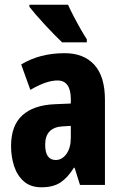

<svg xmlns="http://www.w3.org/2000/svg" viewBox="-20 -786 518 816"><path d="M255 -560Q336 -560 381 -510.5Q426 -461 426 -362V0H320L297 -73H294Q268 -31 237 -10.5Q206 10 156 10Q110 10 81.5 -15Q53 -40 40 -80Q27 -120 27 -165Q27 -252 74.5 -295.5Q122 -339 211 -343L281 -346V-364Q281 -444 224 -444Q177 -444 109 -404L70 -512Q149 -560 255 -560ZM247 -249Q172 -245 172 -171Q172 -106 217 -106Q244 -106 262.5 -132Q281 -158 281 -201V-251ZM269 -766Q278 -746 293 -717Q308 -688 323.5 -661Q339 -634 349 -619V-606H244Q232 -617 212.5 -637Q193 -657 172 -679.5Q151 -702 133 -723Q115 -744 105 -757V-766Z"/></svg>

Font: Noto Sans Arabic ExtCond ExtBd
Style: Regular
Weight: 800
Width: 2
Designer: Monotype Design Team, Nadine Chahine, Nizar Qandah and Khaled Hosny
Foundry: Monotype Imaging Inc.
Version: Version 2.012; ttfautohint (v1.8.4.7-5d5b)